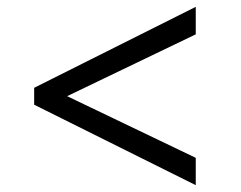

<svg xmlns="http://www.w3.org/2000/svg" viewBox="-20 -563 704 562"><path d="M553 -21 80 -256.5V-306L553 -543V-462.5L176.5 -281.5L553 -101Z"/></svg>

Font: Merriweather 72pt
Style: Bold
Weight: 700
Version: Version 2.100